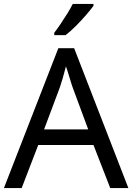

<svg xmlns="http://www.w3.org/2000/svg" viewBox="-20 -964 679 984"><path d="M0 0 279 -717H360L638 0H545L459 -221H176L91 0ZM206 -301H432L352 -517Q350 -522 345.5 -536.5Q341 -551 336 -567.5Q331 -584 326 -600Q321 -616 318 -624Q310 -593 301.5 -563.5Q293 -534 287 -517ZM459 -944V-934Q446 -916 421.5 -887.5Q397 -859 368.5 -830.5Q340 -802 316 -784H258V-796Q272 -814 290 -840.5Q308 -867 325 -894.5Q342 -922 353 -944Z"/></svg>

Font: BC Sans
Style: Regular
Weight: 400
Designer: Monotype Design Team
Province of B.C.
Foundry: Monotype Imaging Inc.
Version: Version 2.000;GOOG;noto-source:20170915:90ef993387c0